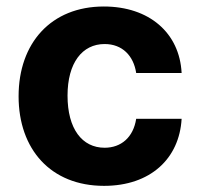

<svg xmlns="http://www.w3.org/2000/svg" viewBox="-20 -573 627 603"><path d="M306.8 10.7C452.1 10.7 543.3 -74.6 550.4 -199.9H407.7C398.8 -141.7 360.4 -109 308.6 -109C237.9 -109 192.1 -168.3 192.1 -272.7C192.1 -375.7 238.3 -434.7 308.6 -434.7C364 -434.7 399.5 -398.1 407.7 -343.8H550.4C544 -469.8 448.5 -552.6 306.1 -552.6C140.6 -552.6 38.4 -437.9 38.4 -270.6C38.4 -104.8 138.8 10.7 306.8 10.7Z"/></svg>

Font: Karasuma Gothic
Style: Bold
Weight: 700
Designer: Rasmus Andersson / Ryoko Nishizuka
Foundry: Genbu
Version: Version 1.00